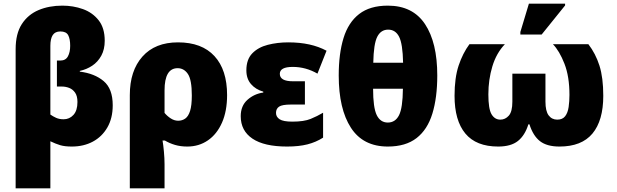

<svg xmlns="http://www.w3.org/2000/svg" viewBox="-20 -796 3391 1056"><path d="M66 240V-525Q66 -611 100 -663.5Q134 -716 192 -740.5Q250 -765 323 -765Q383 -765 436 -746Q489 -727 522.5 -684.5Q556 -642 556 -572Q556 -524 537 -489.5Q518 -455 487 -434.5Q456 -414 419 -406V-402Q500 -392 550 -350Q600 -308 600 -217Q600 -146 570.5 -95Q541 -44 490.5 -17Q440 10 375 10Q336 10 311 2.5Q286 -5 257 -19V240ZM330 -140Q362 -140 384 -164Q406 -188 406 -235Q406 -268 393 -286.5Q380 -305 360.5 -312.5Q341 -320 321 -320H293V-463H312Q341 -463 353.5 -486Q366 -509 366 -544Q366 -582 355 -602.5Q344 -623 312 -623Q283 -623 270 -603Q257 -583 257 -544V-166Q271 -156 288.5 -148Q306 -140 330 -140Z M694 240V-273Q694 -407 763.5 -485Q833 -563 959 -563Q1090 -563 1159.5 -487.5Q1229 -412 1229 -273Q1229 -185 1201 -121.5Q1173 -58 1123.5 -24Q1074 10 1010 10Q973 10 942.5 1Q912 -8 887 -23H874Q878 0 881.5 37.5Q885 75 885 107V240ZM960 -132Q982 -132 999 -144Q1016 -156 1025.5 -186Q1035 -216 1035 -271Q1035 -357 1013.5 -389Q992 -421 957 -421Q885 -421 885 -299V-175Q900 -157 919.5 -144.5Q939 -132 960 -132Z M1559 10Q1433 10 1368.5 -33.5Q1304 -77 1304 -157Q1304 -214 1341 -247Q1378 -280 1428 -287V-292Q1386 -304 1360.5 -333.5Q1335 -363 1335 -409Q1335 -469 1367.5 -502.5Q1400 -536 1453 -549.5Q1506 -563 1565 -563Q1629 -563 1681 -551.5Q1733 -540 1776 -517L1726 -391Q1662 -428 1590 -428Q1519 -428 1519 -390Q1519 -349 1591 -349H1657V-221H1580Q1532 -221 1515 -209.5Q1498 -198 1498 -175Q1498 -153 1518 -140Q1538 -127 1588 -127Q1652 -127 1688.5 -142Q1725 -157 1757 -176V-39Q1718 -14 1671 -2Q1624 10 1559 10Z M2113 10Q1977 10 1910 -93.5Q1843 -197 1843 -381Q1843 -501 1869.5 -587Q1896 -673 1955.5 -719Q2015 -765 2113 -765Q2250 -765 2317.5 -663.5Q2385 -562 2385 -381Q2385 -259 2358 -171Q2331 -83 2271 -36.5Q2211 10 2113 10ZM2033 -451H2197Q2195 -555 2175 -594Q2155 -633 2115 -633Q2075 -633 2055 -594Q2035 -555 2033 -451ZM2113 -122Q2154 -122 2174.5 -162Q2195 -202 2196 -308H2032Q2032 -204 2052 -163Q2072 -122 2113 -122Z M2720 10Q2599 10 2539.5 -61.5Q2480 -133 2480 -269Q2480 -368 2502.5 -435.5Q2525 -503 2562 -553H2757Q2710 -504 2688 -431Q2666 -358 2666 -277Q2666 -197 2683.5 -167.5Q2701 -138 2732 -138Q2759 -138 2778.5 -160Q2798 -182 2798 -237V-391H2980V-237Q2980 -185 2997.5 -161.5Q3015 -138 3045 -138Q3074 -138 3088.5 -157Q3103 -176 3107.5 -207.5Q3112 -239 3112 -274Q3112 -375 3084.5 -445.5Q3057 -516 3021 -553H3216Q3256 -501 3277 -435Q3298 -369 3298 -269Q3298 -133 3238.5 -61.5Q3179 10 3057 10Q2988 10 2950 -19.5Q2912 -49 2892 -112H2886Q2867 -51 2828.5 -20.5Q2790 10 2720 10ZM2842 -606V-620L2889 -776H3088V-766L2959 -606Z"/></svg>

Font: Noto Sans Black
Style: Regular
Weight: 900
Designer: Monotype Design Team
Foundry: Monotype Imaging Inc.
Version: Version 2.007